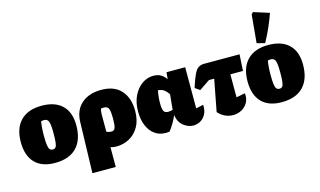

<svg xmlns="http://www.w3.org/2000/svg" viewBox="-111 -1174 2845 1708"><g transform="rotate(-15 1311.5 -319.5)"><path d="M258 14Q137 14 73.5 -52.5Q10 -119 10 -243Q10 -371 78 -440Q146 -509 271 -509Q394 -509 460 -445.5Q526 -382 526 -262Q526 -128 457.5 -57Q389 14 258 14ZM269 -107Q286 -107 295.5 -118.5Q305 -130 308.5 -160.5Q312 -191 312 -246Q312 -323 302 -351.5Q292 -380 260 -380Q249 -380 233 -377Q223 -323 223 -246Q223 -191 227 -161Q231 -131 241 -119Q251 -107 269 -107Z M554 188 567 -278Q569 -386 637 -447Q705 -508 821 -508Q940 -508 1002.5 -438.5Q1065 -369 1065 -250Q1065 -163 1031 -104Q997 -45 942 -15.5Q887 14 823 14Q794 14 769 6V188ZM769 -294V-137Q782 -130 793.5 -128Q805 -126 817 -126Q840 -126 848.5 -150Q857 -174 857 -238Q857 -294 848 -322Q839 -350 802 -350Q791 -350 776 -348Q769 -324 769 -294Z M1313 8Q1295 11 1277 11Q1218 11 1175.5 -21Q1133 -53 1110.5 -108.5Q1088 -164 1088 -234Q1088 -320 1118.5 -381.5Q1149 -443 1197 -476Q1245 -509 1298 -509Q1343 -509 1371 -491.5Q1399 -474 1417 -446L1423 -509H1595V-130L1663 -145Q1666 -93 1647.5 -58.5Q1629 -24 1598.5 -6.5Q1568 11 1533 11Q1486 11 1443 -22.5Q1400 -56 1390 -123Q1359 -51 1313 8ZM1296 -256Q1296 -207 1306 -186Q1316 -165 1347 -165Q1363 -165 1389 -171L1403 -312Q1390 -332 1369 -351Q1348 -370 1308 -374Q1302 -346 1299 -316Q1296 -286 1296 -256Z M1672 -278 1628 -309Q1653 -387 1672 -427Q1691 -467 1713 -481Q1735 -495 1767 -495H2092L2083 -344H1967V-132L2048 -148Q2054 -99 2033.5 -62.5Q2013 -26 1977 -6.5Q1941 13 1898 13Q1862 13 1826.5 -2.5Q1791 -18 1762 -51L1818 -344H1770Z M2346 14Q2225 14 2161.5 -52.5Q2098 -119 2098 -243Q2098 -371 2166 -440Q2234 -509 2359 -509Q2482 -509 2548 -445.5Q2614 -382 2614 -262Q2614 -128 2545.5 -57Q2477 14 2346 14ZM2357 -107Q2374 -107 2383.5 -118.5Q2393 -130 2396.5 -160.5Q2400 -191 2400 -246Q2400 -323 2390 -351.5Q2380 -380 2348 -380Q2337 -380 2321 -377Q2311 -323 2311 -246Q2311 -191 2315 -161Q2319 -131 2329 -119Q2339 -107 2357 -107ZM2338 -532 2264 -551 2288 -809 2304 -827 2449 -781Q2426 -716 2398.5 -654Q2371 -592 2338 -532Z"/></g></svg>

Font: Piazzolla Black
Style: Regular
Weight: 900
Designer: Juan Pablo del Peral
Foundry: Huerta Tipografica
Version: Version 1.330